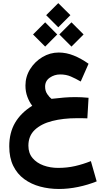

<svg xmlns="http://www.w3.org/2000/svg" viewBox="-20 -888 683 1245"><path d="M357.9 -867.7 436.5 -789.6 357.9 -710.9 279.3 -789.6ZM443.4 -743.2 522 -664.6 443.4 -585.9 364.7 -664.6ZM272.9 -743.2 351.1 -664.6 272.9 -585.9 194.3 -664.6ZM554.2 -253.9 546.4 -120.6Q525.4 -121.6 510 -121.6Q494.6 -121.6 479 -121.6Q390.1 -121.6 318.8 -103.5Q247.6 -85.4 205.8 -46.1Q164.1 -6.8 164.1 56.6Q164.1 105 191.2 137Q218.3 168.9 262.2 184.8Q306.2 200.7 356.4 200.7Q415.5 200.7 467.3 188.7Q519 176.8 569.3 156.7L606.9 288.1Q550.3 311 486.8 324.2Q423.3 337.4 362.3 337.4Q298.3 337.4 240.2 321.8Q182.1 306.2 137 273.2Q91.8 240.2 65.9 187.5Q40 134.8 40 61Q40 -26.9 77.6 -91.6Q115.2 -156.2 189 -202.1Q170.4 -226.1 157.7 -259.8Q145 -293.5 145 -333Q145 -391.1 175.3 -439.7Q205.6 -488.3 254.9 -517.8Q304.2 -547.4 360.8 -547.4Q410.2 -547.4 458.5 -527.8Q506.8 -508.3 554.2 -474.6L503.4 -359.4Q470.7 -378.4 439.7 -391.8Q408.7 -405.3 370.1 -405.3Q333 -405.3 302.7 -384.3Q272.5 -363.3 272.5 -326.2Q272.5 -298.3 286.4 -277.8Q300.3 -257.3 314 -247.1Q358.9 -252.4 395.3 -255.4Q431.6 -258.3 468.8 -258.3Q489.3 -258.3 509.5 -257.3Q529.8 -256.3 554.2 -253.9Z"/></svg>

Font: Vazirmatn UI FD ExtraBold
Style: Regular
Weight: 800
Designer: Saber Rastikerdar
Foundry: Saber Rastikerdar
Version: Version 33.003